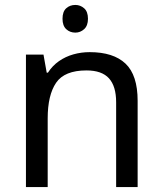

<svg xmlns="http://www.w3.org/2000/svg" viewBox="-20 -757 658 777"><path d="M285 -737Q305 -737 320.5 -723.5Q336 -710 336 -681Q336 -653 320.5 -639Q305 -625 285 -625Q263 -625 248 -639Q233 -653 233 -681Q233 -710 248 -723.5Q263 -737 285 -737ZM343 -546Q439 -546 488 -499.5Q537 -453 537 -349V0H450V-343Q450 -408 421 -440Q392 -472 330 -472Q241 -472 207 -422Q173 -372 173 -278V0H85V-536H156L169 -463H174Q192 -491 218.5 -509.5Q245 -528 277 -537Q309 -546 343 -546Z"/></svg>

Font: lmalayalam85
Style: Book
Weight: 400
Designer: Jelle Bosma - Monotype Design Team
Foundry: Monotype Imaging Inc.
Version: Version 2.003